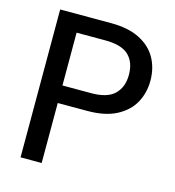

<svg xmlns="http://www.w3.org/2000/svg" viewBox="-105 -789 799 878"><g transform="rotate(15 294.5 -350.0)"><path d="M72 0V-700H312Q395 -700 449 -672.5Q503 -645 529 -598Q555 -551 555 -492Q555 -435 529.5 -388Q504 -341 450 -312.5Q396 -284 312 -284H172V0ZM172 -367H308Q385 -367 419 -401Q453 -435 453 -492Q453 -552 419 -584.5Q385 -617 308 -617H172Z"/></g></svg>

Font: DM Sans 24pt Medium
Style: Regular
Weight: 500
Designer: Colophon Foundry, Jonny Pinhorn
Foundry: Colophon Foundry
Version: Version 4.004;gftools[0.9.30]